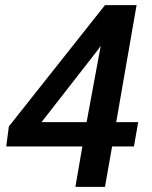

<svg xmlns="http://www.w3.org/2000/svg" viewBox="-20 -731 596 751"><path d="M434.6 -253.4H520.5L503.9 -158.2H418.5L390.6 0H274.9L302.2 -158.2H4.4L14.6 -236.3L390.6 -710.9H514.2ZM142.6 -253.4H318.8L374 -551.8L362.3 -535.2Z"/></svg>

Font: TypoPRO Roboto
Style: Italic
Weight: 500
Italic angle: -12°
Designer: Google
Version: Version 2.136; 2016